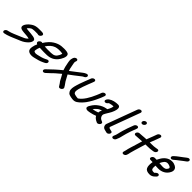

<svg xmlns="http://www.w3.org/2000/svg" viewBox="316 -2238 3816 3816"><g transform="rotate(45 2223.5 -330.5)"><path d="M548.5 -472H477.5C428 -472 371.7 -462.7 328.6 -433.6C321.6 -428.8 317 -424.6 308.4 -419.5C282.9 -403.2 258 -380.4 239.7 -355.2C229.5 -340.7 215.2 -324.4 206.8 -296.8C186.7 -219 270.7 -215.8 316.2 -210.1C373.4 -205.2 431.8 -203.7 469.9 -190.4C465.8 -184.7 458.8 -177.1 450.9 -170C423.3 -145.4 387.2 -128.7 336.5 -108.6C282.2 -86.6 242.6 -69 196.8 -49.7C156.5 -34.7 120.5 -18.6 81.9 -11.4L64.2 -7.6C37.4 -3.6 15 21.4 10.7 41.7C6.7 61 17.6 86.2 49.4 79.3L67 75.5C79.4 73.5 96.7 69.4 111.6 64.5C197.5 37.7 262.7 5 345 -28.3C403.2 -51 454.4 -73.7 502.3 -117C526.4 -138.2 558.4 -170.2 567.9 -211.1C581.7 -266.2 528.9 -277.4 500.2 -283.1C458.2 -291.4 403.3 -294.9 356.7 -298.9C340.7 -300.3 312.1 -302.8 300.7 -308.1L313.3 -326.1C322.6 -339.4 342.7 -352.1 366.2 -369.3C373.6 -374.7 413.2 -383 444.6 -383H513.6C519.2 -382.5 527.5 -382 533.6 -382C534.8 -381.7 537 -380.9 542.2 -379.3C588.9 -360.9 649.5 -442.8 602.1 -463.4C595.4 -466.4 585.4 -471 568.2 -471C558.9 -471 554.7 -472 548.5 -472Z M806.7 -306.4C851.6 -375.1 900.2 -422.5 965.1 -444.7C1011.3 -460.6 1084.9 -463.6 1139.5 -454.2C1147.7 -453.2 1150.9 -452.8 1155.2 -451.9C1151.8 -428.1 1149.9 -422.1 1135.6 -393.2C1104.3 -330.6 1066 -305.9 986.5 -304C923.7 -301.2 864.1 -302.1 806.7 -306.4ZM756.7 -218.8C765.1 -218.1 779.2 -217.4 791.3 -217C845.7 -214.2 896.1 -212.4 956.6 -215C1049.7 -218.8 1120.8 -249.9 1178.8 -319.5C1216.7 -364.9 1274.2 -467 1241.3 -515.7C1222.2 -547.5 1155.3 -547.8 1114.4 -549C1060.7 -549 1012.3 -545.5 962.1 -527.6C903.3 -506.7 851.3 -472.9 803.9 -425.1C772.8 -393.4 748 -357.8 724.1 -320.5C688.4 -344 618 -281.8 647.9 -245.8C653.4 -239.1 660 -234.8 672.5 -229.7C652.4 -189 645.8 -161.6 637.2 -118.6C631.9 -90 632.7 -65.4 640.7 -44.8C659.6 2.5 727.6 20.9 810.9 1.2C878.8 -15.2 940.9 -28.4 1004.1 -59.7L1042.2 -78.7C1105.5 -110.3 1083.4 -183.2 1024.8 -155.5L986.5 -136.4C937.5 -112.3 885.7 -100.2 820.2 -85.2C790.8 -77.9 770.6 -77.9 755.8 -83C727.1 -92.3 724.7 -98.9 730.3 -134.4C738.9 -173.6 740.7 -186.3 756.7 -218.8Z M1369.1 -541 1365.4 -531C1355.9 -505.4 1352.8 -479.9 1354.2 -460.1C1356 -429 1362 -410.8 1367.2 -379.1C1375.5 -332.6 1387.6 -280 1404.4 -234.9C1361.4 -200.3 1314.5 -161.5 1271.9 -122.5C1219.8 -73.5 1185 -38.2 1139.8 2.2C1087.7 47.7 1135.5 104.2 1189.7 56.5C1213.5 37.1 1242.4 9.7 1267.6 -15.4L1326.1 -71.8C1361.1 -104.1 1398.7 -135.7 1437.6 -166.7C1450.2 -146.1 1462 -126.2 1473.6 -103.2C1491.9 -70.8 1507.5 -30.6 1534.2 -2.6C1546 12.8 1554.6 28.6 1566.1 46.7L1573 57.7C1578.1 65.8 1587.8 71 1599.7 71C1624.5 71 1652.2 50.8 1661.4 26C1665.6 14.6 1665.7 4.1 1658.9 -5.5L1651.8 -16.7C1647.4 -23.8 1642.8 -31.5 1638.1 -40C1623 -67.1 1605.3 -80.9 1591.7 -105.7C1571.1 -146.1 1545.8 -190.7 1522.1 -233.2C1556.2 -259.9 1588.8 -284.3 1630.3 -314.6C1681.1 -353.2 1714.2 -380.1 1754.3 -411C1764.1 -418.6 1770.3 -422.2 1774.2 -423.8L1790.6 -431.1C1822.2 -446.1 1833.3 -475.7 1829.2 -493.1C1825.2 -510 1804.6 -522.3 1776 -508.9L1760.8 -502C1745.2 -495 1731.6 -486.6 1714 -473.3C1671.8 -442.5 1637.5 -413.2 1589.6 -377.4C1550.6 -348.4 1523.5 -327.2 1490.9 -302C1484.7 -319.3 1478.9 -337.4 1474.6 -354.9C1466.1 -392.8 1459.9 -434.1 1452.3 -469.5C1448.2 -490.9 1445.6 -507.4 1454.4 -531L1458.1 -541C1467.2 -565.8 1454.5 -586 1429.7 -586C1403.7 -586 1377.6 -564 1369.1 -541Z M1908.7 -505 1893.9 -465C1884.7 -439.9 1876.1 -422 1864.6 -391L1821.3 -274C1813.4 -252.6 1806.5 -230.7 1798.7 -201.8C1778.9 -134.1 1766 -71.4 1789.2 -26.2C1799.5 -7.7 1814.2 17.2 1844.7 26.1C1868.5 33.7 1896.3 42.7 1930.7 44.9C1961.6 47.2 1994.9 52.1 2037.9 25.1C2090.8 -10.1 2135.9 -56.5 2174.8 -108.7C2224.4 -179.2 2268.2 -257.1 2305.4 -344.6C2314.2 -365.3 2326.7 -389.9 2334.4 -414.8L2348.1 -452C2357.8 -478 2342.5 -496 2319.4 -496C2295.1 -496 2268.1 -476.3 2259.1 -452L2244.7 -413C2241.7 -404.8 2238 -395.9 2233.5 -385.4L2218.2 -349.4C2165.7 -225.9 2093.7 -100.7 2006.1 -43.3C2003.6 -41.8 2001.7 -41.2 2000.9 -41.1C1970.9 -44.2 1945.6 -45.3 1926.3 -52C1907.8 -57.9 1895.8 -60.6 1890.3 -66.4C1879.8 -79.1 1872.6 -90.5 1871.9 -107.6C1870 -143.6 1888.5 -215 1910.3 -274L1953.6 -391C1964.1 -419.5 1972.5 -436.9 1983 -465L1997.7 -505C2007.1 -530.3 1993 -549 1969.5 -549C1946.1 -549 1918.1 -530.3 1908.7 -505Z M2253.5 -50C2250 -17.7 2282.2 -2.4 2320.6 -6.1C2331.8 -6.9 2350.6 -9.9 2373.6 -14.5C2420.5 -23.5 2462.3 -36.8 2504.1 -53.4C2523.3 -16 2558.2 8.9 2602 27.4L2610.2 31.2C2635.6 43.1 2671 18 2682.1 -2.5C2695.7 -27.5 2689 -45.9 2671 -52.9L2662.2 -56.6C2640 -65 2621.2 -75.8 2607.6 -89.6C2591.4 -109.4 2574.2 -141.7 2585.7 -175C2597.4 -200.5 2610.1 -222.7 2626.3 -248.9L2645.9 -280.6C2666.4 -312.4 2681.2 -343.9 2694.9 -381C2712.6 -428.9 2733 -521 2656.7 -521C2589.5 -521 2511.8 -506.7 2455.5 -465.7C2438.2 -453.1 2395.7 -409.3 2416.6 -380.1C2421.1 -373.9 2428.5 -370.4 2436.7 -369.2C2465.2 -365.2 2489.7 -389.1 2500.5 -406.3C2507 -410.7 2510 -412.7 2514.7 -414.2C2546.5 -422.7 2580.6 -430.8 2615.3 -431.9C2615.9 -418.5 2613.9 -402.6 2606.3 -382C2594.5 -350.3 2583.2 -329.2 2567.8 -303.2C2561.3 -302.4 2554.7 -301.6 2548.1 -300.8C2519.2 -297.4 2493.8 -286.9 2469.3 -278.1C2437.8 -266.8 2407.5 -245.2 2384.9 -228.7C2345 -199.5 2307.8 -159.3 2280 -111.5C2272.8 -101.2 2256.4 -76.6 2253.5 -50ZM2513.2 -209.3C2508.7 -201 2503.5 -191 2498.5 -179.6C2491 -162.3 2489.2 -146.3 2488.6 -131.4C2450.5 -117.5 2403.7 -102.5 2362.3 -96.8C2369.4 -107.2 2378.4 -120.6 2386 -129.4C2412.9 -158.7 2442.7 -184.3 2474.4 -196.1C2490.7 -202.2 2500.3 -206 2513.2 -209.3Z M2998.2 -720 2763.1 -84C2757.6 -69.2 2758.2 -55.4 2761.1 -42.5C2767.1 -11.3 2789.1 15.6 2829.3 22.6C2840.2 25 2855.5 30.3 2873.6 33.5L2883.5 36.3C2909.9 43.5 2938 21 2949.1 2.4C2959.6 -15.4 2964.1 -45 2935.4 -50.6L2924.4 -53.4C2912.3 -56.4 2895.1 -61 2877.8 -64.5C2865.1 -67.8 2855.2 -77.4 2853.8 -88.7L3087.2 -720C3096.1 -744.1 3084.6 -765 3059.4 -765C3034.2 -765 3007.1 -744.1 2998.2 -720Z M3135.1 -57 3142.5 -77C3145 -83.8 3144.5 -86.3 3148.4 -98.5C3162.2 -144.7 3166.9 -180.8 3180.5 -223.3C3189.8 -252.4 3197.6 -283 3208.7 -313L3258.7 -448C3268.3 -474 3253 -492 3229.9 -492C3205.6 -492 3178.6 -472.3 3169.7 -448L3119.7 -313C3106.8 -278.1 3098.5 -246 3089.5 -217.7C3077.9 -181.3 3071.5 -150.8 3063.9 -118.1C3061.4 -107.4 3054.6 -88.5 3051.4 -71.3L3047.2 -60.1C3043.8 -52.5 3040.7 -45.2 3038.1 -38L3029.2 -14C3019.5 12 3034.9 30 3057.9 30C3082.2 30 3109.2 10.3 3118.2 -14L3127.1 -38C3129.2 -43.7 3132.7 -50.5 3135.1 -57ZM3235.3 -631C3226.1 -606 3237.9 -583 3265.1 -583C3289.7 -583 3316.9 -602.9 3326 -627.5C3335.6 -653.5 3322.1 -675 3296.1 -675C3272.2 -675 3244.6 -656 3235.3 -631Z M3331 -330H3338C3345.7 -330 3353.6 -330.7 3364.3 -332.1C3411.3 -335 3460.2 -340.2 3510.1 -341.7C3494.2 -293.5 3480.3 -245.2 3466.6 -196C3457.3 -165.4 3411.2 -22.8 3409 8.2C3408.6 13.9 3398.7 46.7 3396.8 52C3396.6 52.6 3396.2 53.7 3396 54.5L3393.2 64.8C3379.5 120.9 3463.1 115.9 3483.8 60C3491.5 39.2 3501.2 4.7 3503.6 -16.8C3508.3 -41.9 3548.9 -172.8 3558 -203C3571.4 -251.2 3584.3 -296.2 3600.2 -344.5C3616.5 -344.8 3631.2 -345 3648.2 -345C3694.1 -343.8 3748.7 -349.4 3789.4 -356.4L3817.4 -361.4C3817.9 -361.5 3819 -361.8 3819.7 -362C3880.7 -377.7 3891.6 -460.4 3831.2 -448.4L3804.2 -443.5C3769.9 -437.1 3721.8 -432.8 3681.9 -434C3664.5 -434 3650.7 -433.9 3632.3 -433.5L3638.9 -451.3C3653.5 -493.8 3667.7 -523.9 3682.6 -564L3713.2 -647C3722.2 -671.3 3709.8 -691 3685.5 -691C3662.5 -691 3633.9 -673 3624.2 -647L3593.6 -564C3579.7 -526.6 3565.9 -497.6 3549.6 -450.7L3542.2 -430.5C3524.9 -429.8 3502.9 -428.6 3489.2 -428C3444.5 -426.1 3407.8 -419 3370.9 -419H3363.9C3340.9 -419 3312.3 -401 3302.7 -375C3293.5 -350.2 3306.2 -330 3331 -330Z M4210.2 -522.4C4242.3 -550.3 4269.8 -572.7 4306.3 -599.3C4337.8 -622.3 4371.3 -651.6 4396.4 -668.1C4396.8 -668.4 4397.6 -668.9 4398.2 -669.3L4417.6 -683.5C4428.2 -690.8 4439.1 -703.5 4443.6 -715.5C4457.9 -754.1 4417.8 -775.4 4380.2 -748L4360.4 -734.3C4344.6 -723.2 4329.6 -711.6 4311.4 -696.2C4267.9 -661.7 4213.2 -626.3 4167.2 -583.3L4157.3 -574.1C4106.3 -529.5 4152.5 -471.6 4210.2 -522.4ZM4058 -278.6C4092.1 -350.8 4121.5 -393 4178.3 -393C4216.2 -393 4282.5 -369.3 4265.9 -334.8C4242.9 -286.9 4212 -270.3 4146.4 -273C4118.5 -273 4087.9 -275.5 4058 -278.6ZM3939.8 -197C3942.7 -197 3945.2 -196.9 3948.8 -196.8C3938.9 -135.9 3935.8 -78.1 3955.8 -34.9C3974 3.6 4015.7 20 4075.6 20C4117.3 20 4151.6 5.8 4185 -27.3L4203.1 -44.8C4229 -68.7 4225.8 -96 4212.9 -106.8C4200.6 -117 4172.7 -118.4 4148.4 -95L4128.5 -76.1C4126 -73.8 4124.3 -71.9 4122.3 -70.1C4119.9 -69.8 4115.8 -69.5 4106.8 -69C4070.9 -69.2 4052.3 -77.2 4045.1 -92.2C4034.5 -114.1 4034.4 -145.9 4039 -187.5C4062.8 -185.4 4089 -184 4111.6 -184C4210.2 -180.9 4306.4 -226.6 4351.5 -326C4382.8 -396 4345.8 -440.7 4307.4 -459.1C4284.6 -470.8 4251.5 -483.6 4209.7 -482C4116 -481.4 4042 -415.8 3999.4 -337.8C3989.2 -320.7 3980.1 -305.8 3971.6 -286.2C3960.4 -286.6 3946.4 -287 3936.1 -287H3920.1C3897.1 -287 3868.5 -269 3858.9 -243C3849.7 -218.2 3862.4 -198 3887.2 -198H3903.2C3914.4 -198 3926.6 -197 3939.8 -197Z"/></g></svg>

Font: Just Breathe
Style: BdObl7
Weight: 400
Foundry: Cannot Into Space Fonts
Version: Version 0.72